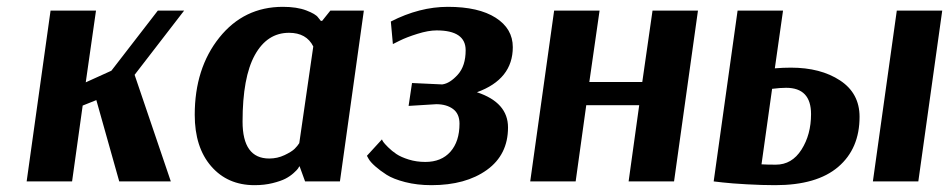

<svg xmlns="http://www.w3.org/2000/svg" viewBox="-20 -531 2778 562"><path d="M128 -500H261L231 -290L306 -324L442 -500H519L374 -312L480 0H329L262 -238L222 -222L191 0H58Z M975 0H873L857 -44H856Q855 -42 852.5 -38Q850 -34 839.5 -24.5Q829 -15 815.5 -8Q802 -1 778 5Q754 11 725 11Q646 11 598 -44.5Q550 -100 550 -195Q550 -331 622 -421Q694 -511 808 -511Q849 -511 876.5 -500.5Q904 -490 911 -480L919 -470H923L947 -500H1045ZM768 -67Q792 -67 813 -77Q834 -87 842.5 -95.5Q851 -104 856 -112L897 -395Q877 -435 826 -435Q762 -435 726 -370Q690 -305 690 -175Q690 -67 768 -67Z M1124 -468Q1208 -511 1291 -511Q1381 -511 1431 -479Q1481 -447 1481 -393Q1481 -299 1376 -261Q1467 -231 1467 -158Q1467 -78 1405 -33.5Q1343 11 1243 11Q1201 11 1166 2Q1131 -7 1111.5 -19.5Q1092 -32 1078 -44.5Q1064 -57 1059 -66L1054 -75L1098 -123Q1099 -120 1102 -115.5Q1105 -111 1116 -100Q1127 -89 1140.5 -80Q1154 -71 1176.5 -64Q1199 -57 1225 -57Q1272 -57 1298.5 -87Q1325 -117 1325 -169Q1325 -198 1306 -212Q1287 -226 1257 -226L1176 -221L1186 -288L1272 -284H1275Q1297 -287 1320 -312.5Q1343 -338 1343 -384Q1343 -442 1258 -442Q1234 -442 1202 -432Q1170 -422 1150 -412L1130 -402Z M1602 -500H1735L1705 -291H1860L1890 -500H2023L1953 0H1820L1851 -223H1696L1665 0H1532Z M2248 -331Q2272 -333 2295 -333Q2382 -333 2439 -295.5Q2496 -258 2496 -189Q2496 -96 2433.5 -42.5Q2371 11 2249 11Q2211 11 2166 8.5Q2121 6 2095 3L2069 0L2139 -500H2272ZM2668 0H2535L2605 -500H2738ZM2281 -274Q2264 -274 2240 -271L2209 -50Q2225 -49 2251 -49Q2298 -49 2326 -93Q2354 -137 2354 -197Q2354 -274 2281 -274Z"/></svg>

Font: Arsenal
Style: Bold Italic
Weight: 700
Italic angle: -9.10001°
Designer: Andrij Shevchenko
Foundry: Stairsfor
Version: Version 2.001;PS 002.001;hotconv 1.0.88;makeotf.lib2.5.64775